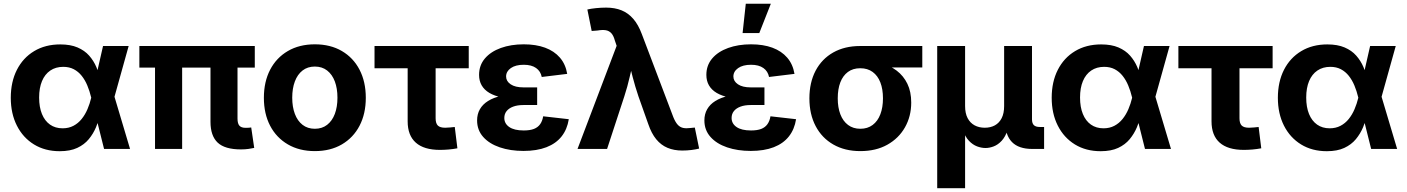

<svg xmlns="http://www.w3.org/2000/svg" viewBox="-20 -775 7319 999"><path d="M291 11.7Q214.4 11.7 157 -23.4Q99.6 -58.6 67.9 -121.3Q36.1 -184.1 36.1 -266.1Q36.1 -349.1 67.9 -411.6Q99.6 -474.1 157.7 -509Q215.8 -543.9 293.5 -543.9Q346.7 -543.9 383.5 -528.1Q420.4 -512.2 443.8 -485.6Q467.3 -459 481.4 -426Q495.6 -393.1 503.4 -359.9H543.9L574.7 -274.9L656.7 0H521.5L454.1 -269Q446.3 -301.8 434.3 -330.3Q422.4 -358.9 405 -380.6Q387.7 -402.3 364 -414.8Q340.3 -427.2 309.1 -427.2Q270 -427.2 241.7 -408Q213.4 -388.7 198.5 -353Q183.6 -317.4 183.6 -267.6Q183.6 -217.8 198.2 -181.9Q212.9 -146 240.2 -126.7Q267.6 -107.4 305.7 -107.4Q337.4 -107.4 362.1 -120.4Q386.7 -133.3 404.8 -155.8Q422.9 -178.2 435.1 -206.8Q447.3 -235.4 454.6 -266.1L516.1 -535.6H649.4L574.2 -266.1L543 -181.2H502.4Q493.7 -147 479.5 -113Q465.3 -79.1 441.9 -50.8Q418.5 -22.5 381.8 -5.4Q345.2 11.7 291 11.7Z M1233.9 2.4Q1149.9 2.4 1112.5 -33Q1075.2 -68.4 1075.2 -141.1V-504.4H1215.8V-157.7Q1215.8 -132.3 1225.6 -121.1Q1235.4 -109.9 1258.3 -109.9Q1268.1 -109.9 1275.1 -110.4Q1282.2 -110.8 1287.1 -111.8L1302.7 -5.4Q1291.5 -2.9 1273.4 -0.2Q1255.4 2.4 1233.9 2.4ZM786.6 0V-504.4H927.7V0ZM705.1 -423.3V-535.6H1305.7V-423.3Z M1618.2 11.2Q1537.6 11.2 1477.8 -23.7Q1418 -58.6 1385.5 -120.8Q1353 -183.1 1353 -266.1Q1353 -349.6 1385.5 -412.1Q1418 -474.6 1477.8 -509.5Q1537.6 -544.4 1618.2 -544.4Q1699.2 -544.4 1758.8 -509.5Q1818.4 -474.6 1850.8 -412.1Q1883.3 -349.6 1883.3 -266.1Q1883.3 -183.1 1850.8 -120.8Q1818.4 -58.6 1758.8 -23.7Q1699.2 11.2 1618.2 11.2ZM1618.2 -105Q1655.8 -105 1682.1 -125.5Q1708.5 -146 1722.2 -182.4Q1735.8 -218.8 1735.8 -266.6Q1735.8 -314.9 1722.2 -351.3Q1708.5 -387.7 1682.1 -408.2Q1655.8 -428.7 1618.2 -428.7Q1580.6 -428.7 1554.2 -408.2Q1527.8 -387.7 1514.2 -351.3Q1500.5 -314.9 1500.5 -266.6Q1500.5 -218.8 1514.2 -182.4Q1527.8 -146 1554.2 -125.5Q1580.6 -105 1618.2 -105Z M2269 4.9Q2186 4.9 2143.6 -32.7Q2101.1 -70.3 2101.1 -143.6V-419.9H1928.7V-535.6H2418.9V-419.9H2246.6V-159.7Q2246.6 -133.3 2258.1 -121.8Q2269.5 -110.4 2296.4 -110.4Q2307.1 -110.4 2321.8 -111.8Q2336.4 -113.3 2346.2 -114.3L2359.9 -3.4Q2336.9 1 2314 2.9Q2291 4.9 2269 4.9Z M2703.6 10.3Q2635.3 10.3 2580.6 -8.3Q2525.9 -26.9 2494.1 -62.5Q2462.4 -98.1 2462.4 -148.4Q2462.4 -181.2 2476.8 -206.5Q2491.2 -231.9 2519.3 -249.5Q2547.4 -267.1 2588.4 -276.4Q2629.4 -285.6 2682.1 -285.6H2774.9V-228.5H2703.1Q2672.4 -228.5 2650.1 -220.2Q2627.9 -211.9 2616 -197Q2604 -182.1 2604 -161.1Q2604 -131.8 2629.9 -114Q2655.8 -96.2 2705.1 -96.2Q2737.3 -96.2 2758.1 -104.2Q2778.8 -112.3 2790.5 -128.9Q2802.2 -145.5 2806.2 -169.9L2939.5 -154.8Q2931.2 -102.1 2902.1 -65.2Q2873 -28.3 2823.2 -9Q2773.4 10.3 2703.6 10.3ZM2684.6 -259.8Q2632.3 -259.8 2592.5 -267.8Q2552.7 -275.9 2526.1 -291.7Q2499.5 -307.6 2486.1 -331.1Q2472.7 -354.5 2472.7 -385.3Q2472.7 -435.1 2502.9 -470.7Q2533.2 -506.3 2585.9 -525.4Q2638.7 -544.4 2705.1 -544.4Q2768.6 -544.4 2816.2 -526.9Q2863.8 -509.3 2893.3 -475.1Q2922.9 -440.9 2931.2 -390.6L2798.8 -374.5Q2793 -404.3 2769.3 -421.1Q2745.6 -438 2705.1 -438Q2662.6 -438 2637.9 -420.7Q2613.3 -403.3 2613.3 -377Q2613.3 -352.5 2637 -336.4Q2660.6 -320.3 2704.1 -320.3H2774.9V-259.8Z M2984.9 0 3188.5 -536.6 3179.2 -564Q3172.4 -589.4 3160.9 -602.1Q3149.4 -614.7 3132.1 -617.7Q3114.7 -620.6 3088.9 -616.2L3058.6 -613.8L3036.1 -725.6Q3054.7 -730 3081.3 -732.7Q3107.9 -735.4 3133.8 -735.4Q3179.2 -735.4 3214.1 -721.2Q3249 -707 3275.1 -676.8Q3301.3 -646.5 3319.3 -598.1L3483.4 -165.5Q3493.7 -140.1 3505.6 -126.7Q3517.6 -113.3 3533.7 -109.6Q3549.8 -106 3570.8 -108.9L3595.2 -111.3L3617.7 -2Q3601.1 2.4 3577.6 5.4Q3554.2 8.3 3529.8 8.3Q3486.8 8.3 3453.1 -5.9Q3419.4 -20 3394.5 -50.3Q3369.6 -80.6 3353 -129.4L3301.8 -273.9Q3284.7 -324.7 3271.5 -375.5Q3258.3 -426.3 3245.1 -481H3281.2Q3268.1 -426.8 3256.6 -375.7Q3245.1 -324.7 3228.5 -273.9L3138.7 0Z M3886.2 10.3Q3817.9 10.3 3763.2 -8.3Q3708.5 -26.9 3676.8 -62.5Q3645 -98.1 3645 -148.4Q3645 -181.2 3659.4 -206.5Q3673.8 -231.9 3701.9 -249.5Q3730 -267.1 3771 -276.4Q3812 -285.6 3864.7 -285.6H3957.5V-228.5H3885.7Q3855 -228.5 3832.8 -220.2Q3810.5 -211.9 3798.6 -197Q3786.6 -182.1 3786.6 -161.1Q3786.6 -131.8 3812.5 -114Q3838.4 -96.2 3887.7 -96.2Q3919.9 -96.2 3940.7 -104.2Q3961.4 -112.3 3973.1 -128.9Q3984.9 -145.5 3988.8 -169.9L4122.1 -154.8Q4113.8 -102.1 4084.7 -65.2Q4055.7 -28.3 4005.9 -9Q3956.1 10.3 3886.2 10.3ZM3867.2 -259.8Q3814.9 -259.8 3775.1 -267.8Q3735.4 -275.9 3708.7 -291.7Q3682.1 -307.6 3668.7 -331.1Q3655.3 -354.5 3655.3 -385.3Q3655.3 -435.1 3685.5 -470.7Q3715.8 -506.3 3768.6 -525.4Q3821.3 -544.4 3887.7 -544.4Q3951.2 -544.4 3998.8 -526.9Q4046.4 -509.3 4075.9 -475.1Q4105.5 -440.9 4113.8 -390.6L3981.4 -374.5Q3975.6 -404.3 3951.9 -421.1Q3928.2 -438 3887.7 -438Q3845.2 -438 3820.6 -420.7Q3795.9 -403.3 3795.9 -377Q3795.9 -352.5 3819.6 -336.4Q3843.3 -320.3 3886.7 -320.3H3957.5V-259.8ZM3843.8 -603 3860.4 -755.4H3990.7L3930.7 -603Z M4456.5 11.2Q4376 11.2 4316.2 -22.9Q4256.3 -57.1 4223.9 -118.9Q4191.4 -180.7 4191.4 -263.2Q4191.4 -345.7 4223.6 -407Q4255.9 -468.3 4315.4 -502Q4375 -535.6 4455.6 -535.6H4778.8V-423.8H4548.3L4455.6 -419.9Q4418 -419.9 4391.8 -400.6Q4365.7 -381.3 4352.3 -346.4Q4338.9 -311.5 4338.9 -263.2Q4338.9 -215.8 4352.5 -180.2Q4366.2 -144.5 4392.6 -124.8Q4418.9 -105 4456.5 -105Q4494.1 -105 4520.5 -124.8Q4546.9 -144.5 4560.5 -180.2Q4574.2 -215.8 4574.2 -263.2Q4574.2 -311.5 4560.5 -346.4Q4546.9 -381.3 4520.5 -400.6Q4494.1 -419.9 4456.5 -419.9V-460.9Q4513.2 -460.9 4561.5 -447.8Q4609.9 -434.6 4645.5 -407.5Q4681.2 -380.4 4701.2 -339.1Q4721.2 -297.9 4721.2 -241.2Q4721.2 -169.9 4688.7 -112.5Q4656.2 -55.2 4596.9 -22Q4537.6 11.2 4456.5 11.2Z M4856.4 204.1V-535.6H5001.5V-223.1Q5001.5 -185.5 5014.6 -160.4Q5027.8 -135.3 5051 -122.8Q5074.2 -110.4 5104 -110.4Q5133.8 -110.4 5156.5 -122.8Q5179.2 -135.3 5191.9 -160.4Q5204.6 -185.5 5204.6 -223.1V-535.6H5349.6V-153.8Q5349.6 -133.3 5359.4 -123.8Q5369.1 -114.3 5390.6 -114.3H5412.6V0H5351.1Q5280.3 0 5245.4 -35.9Q5210.4 -71.8 5210.4 -139.6V-189H5234.9Q5234.9 -134.3 5222.9 -98.6Q5210.9 -63 5191.9 -42.5Q5172.9 -22 5150.6 -13.4Q5128.4 -4.9 5107.9 -4.9Q5086.4 -4.9 5063.7 -13.4Q5041 -22 5021.5 -42.5Q5002 -63 4990 -98.6Q4978 -134.3 4978 -189H5001.5V204.1Z M5707 11.7Q5630.4 11.7 5573 -23.4Q5515.6 -58.6 5483.9 -121.3Q5452.1 -184.1 5452.1 -266.1Q5452.1 -349.1 5483.9 -411.6Q5515.6 -474.1 5573.7 -509Q5631.8 -543.9 5709.5 -543.9Q5762.7 -543.9 5799.6 -528.1Q5836.4 -512.2 5859.9 -485.6Q5883.3 -459 5897.5 -426Q5911.6 -393.1 5919.4 -359.9H5960L5990.7 -274.9L6072.8 0H5937.5L5870.1 -269Q5862.3 -301.8 5850.3 -330.3Q5838.4 -358.9 5821 -380.6Q5803.7 -402.3 5780 -414.8Q5756.3 -427.2 5725.1 -427.2Q5686 -427.2 5657.7 -408Q5629.4 -388.7 5614.5 -353Q5599.6 -317.4 5599.6 -267.6Q5599.6 -217.8 5614.3 -181.9Q5628.9 -146 5656.2 -126.7Q5683.6 -107.4 5721.7 -107.4Q5753.4 -107.4 5778.1 -120.4Q5802.7 -133.3 5820.8 -155.8Q5838.9 -178.2 5851.1 -206.8Q5863.3 -235.4 5870.6 -266.1L5932.1 -535.6H6065.4L5990.2 -266.1L5959 -181.2H5918.5Q5909.7 -147 5895.5 -113Q5881.3 -79.1 5857.9 -50.8Q5834.5 -22.5 5797.9 -5.4Q5761.2 11.7 5707 11.7Z M6451.7 4.9Q6368.7 4.9 6326.2 -32.7Q6283.7 -70.3 6283.7 -143.6V-419.9H6111.3V-535.6H6601.6V-419.9H6429.2V-159.7Q6429.2 -133.3 6440.7 -121.8Q6452.1 -110.4 6479 -110.4Q6489.7 -110.4 6504.4 -111.8Q6519 -113.3 6528.8 -114.3L6542.5 -3.4Q6519.5 1 6496.6 2.9Q6473.6 4.9 6451.7 4.9Z M6883.8 11.7Q6807.1 11.7 6749.8 -23.4Q6692.4 -58.6 6660.6 -121.3Q6628.9 -184.1 6628.9 -266.1Q6628.9 -349.1 6660.6 -411.6Q6692.4 -474.1 6750.5 -509Q6808.6 -543.9 6886.2 -543.9Q6939.5 -543.9 6976.3 -528.1Q7013.2 -512.2 7036.6 -485.6Q7060.1 -459 7074.2 -426Q7088.4 -393.1 7096.2 -359.9H7136.7L7167.5 -274.9L7249.5 0H7114.3L7046.9 -269Q7039.1 -301.8 7027.1 -330.3Q7015.1 -358.9 6997.8 -380.6Q6980.5 -402.3 6956.8 -414.8Q6933.1 -427.2 6901.9 -427.2Q6862.8 -427.2 6834.5 -408Q6806.2 -388.7 6791.3 -353Q6776.4 -317.4 6776.4 -267.6Q6776.4 -217.8 6791 -181.9Q6805.7 -146 6833 -126.7Q6860.4 -107.4 6898.4 -107.4Q6930.2 -107.4 6954.8 -120.4Q6979.5 -133.3 6997.6 -155.8Q7015.6 -178.2 7027.8 -206.8Q7040 -235.4 7047.4 -266.1L7108.9 -535.6H7242.2L7167 -266.1L7135.7 -181.2H7095.2Q7086.4 -147 7072.3 -113Q7058.1 -79.1 7034.7 -50.8Q7011.2 -22.5 6974.6 -5.4Q6938 11.7 6883.8 11.7Z"/></svg>

Font: Inter 20pt
Style: Bold
Weight: 700
Version: Version 4.001;git-66647c0bb